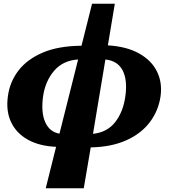

<svg xmlns="http://www.w3.org/2000/svg" viewBox="-20 -780 939 1020"><path d="M223 220 278 0Q188 -4 127 -38.5Q66 -73 38.5 -132Q11 -191 22 -269Q32 -345 78 -405Q124 -465 207 -500.5Q290 -536 413 -537L469 -760H590L553 -539Q653 -533 719 -496Q785 -459 814 -400Q843 -341 833 -269Q822 -192 776 -131Q730 -70 650.5 -34.5Q571 1 462 3L425 220ZM209 -269Q197 -184 220 -131.5Q243 -79 296 -70L395 -464Q315 -459 268 -404.5Q221 -350 209 -269ZM646 -269Q658 -355 631.5 -406Q605 -457 540 -464L474 -69Q550 -77 592.5 -132Q635 -187 646 -269Z"/></svg>

Font: Noto Serif Black
Style: Italic
Weight: 900
Italic angle: -12°
Designer: Monotype Design Team
Foundry: Monotype Imaging Inc.
Version: Version 2.013